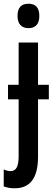

<svg xmlns="http://www.w3.org/2000/svg" viewBox="-41 -770 284 1030"><path d="M53 -684C53 -642 74 -619 112 -619C150 -619 170 -642 170 -684C170 -727 152 -750 112 -750C72 -750 53 -728 53 -684ZM38 240C119 240 163 187 163 71V-237H221V-315H163V-542H59V-315H2V-237H59V68C59 122 46 148 16 148C5 148 -8 145 -21 139V230C-3 237 17 240 38 240Z"/></svg>

Font: Noto Sans Display Condensed Medium
Style: Regular
Weight: 500
Width: 3
Designer: Monotype Design Team
Foundry: Monotype Imaging Inc.
Version: Version 1.900